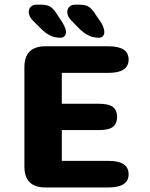

<svg xmlns="http://www.w3.org/2000/svg" viewBox="-20 -822 659 842"><path d="M544 -561Q544 -502.5 456 -502.5H251V-367H413.5Q458 -367 475.8 -352.2Q493.5 -337.5 493.5 -309.5Q493.5 -281 475.8 -266.2Q458 -251.5 413.5 -251.5H251V-116.5H456Q544 -116.5 544 -58Q544 0 456 0H179Q87 0 87 -92V-527Q87 -619 179 -619H456Q544 -619 544 -561ZM244.5 -656.5Q220.5 -656.5 199.8 -666.5Q179 -676.5 156.5 -699.5L124 -732Q114.5 -741.5 110.2 -751.2Q106 -761 106 -769.5Q106 -783 115 -792.2Q124 -801.5 139 -801.5H159.5Q188 -801.5 202.8 -791.2Q217.5 -781 235.5 -751L253 -724.5Q269.5 -697.5 269.5 -681.5Q269.5 -670 262.8 -663.2Q256 -656.5 244.5 -656.5ZM413 -656.5Q389.5 -656.5 368.5 -666.5Q347.5 -676.5 324.5 -699.5L293 -732Q275 -750 275 -769.5Q275 -783 284.2 -792.2Q293.5 -801.5 308.5 -801.5H328.5Q357 -801.5 371.5 -791Q386 -780.5 404 -751L422.5 -724.5Q430.5 -711.5 434 -700.8Q437.5 -690 437.5 -681.5Q437.5 -670 431.2 -663.2Q425 -656.5 413 -656.5Z"/></svg>

Font: Sono ExtraLight Monospace
Style: Bold
Weight: 700
Version: Version 2.112